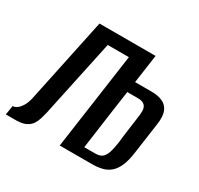

<svg xmlns="http://www.w3.org/2000/svg" viewBox="-160 -747 935 904"><g transform="rotate(30 307.5 -295.5)"><path d="M-30 0 -22 -50Q-3 -50 14.5 -71Q32 -92 40 -126L138 -591H443L359 0H263L337 -523H222L132 -100Q128 -85 123 -67.5Q118 -50 108 -35Q98 -20 79.5 -10.5Q61 -1 30 0ZM367 -51H427Q451 -51 464 -61.5Q477 -72 484.5 -95Q492 -118 497 -155Q500 -186 505.5 -224Q511 -262 515 -294Q519 -319 518.5 -337Q518 -355 507 -366Q496 -377 471 -377H412Q401 -296 389.5 -213.5Q378 -131 367 -51ZM263 0 347 -590H441L419 -436H511Q547 -436 571.5 -424.5Q596 -413 606.5 -387Q617 -361 610 -315L587 -152Q581 -105 568.5 -75.5Q556 -46 537.5 -29.5Q519 -13 494 -6.5Q469 0 437 0Z"/></g></svg>

Font: Alumni Sans SemiBold
Style: Italic
Weight: 600
Italic angle: -8°
Version: Version 1.016